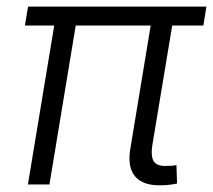

<svg xmlns="http://www.w3.org/2000/svg" viewBox="-20 -561 648 584"><path d="M476.1 2.4Q418 5.4 392.3 -22.9Q366.7 -51.3 376.5 -108.9L444.3 -519.5H509.8L443.8 -122.1Q437.5 -83 449 -68.4Q460.4 -53.7 492.2 -56.6Q502 -56.6 506.6 -57.1Q511.2 -57.6 516.6 -59.1L518.6 -2.9Q510.7 -1 499.8 0.5Q488.8 2 476.1 2.4ZM64.9 0 150.9 -519.5H216.3L130.4 0ZM55.7 -483.4 65.4 -541H607.9L598.6 -483.4Z"/></svg>

Font: Inter 17pt Light
Style: Italic
Weight: 300
Italic angle: -9.3988°
Version: Version 4.001;git-66647c0bb